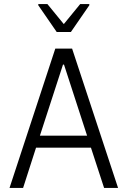

<svg xmlns="http://www.w3.org/2000/svg" viewBox="-20 -928 629 948"><path d="M27 0 253 -688H336L563 0H494L429 -199H158L94 0ZM177 -258H410L296 -609H291ZM260 -770 169 -902V-908H214L295 -809L376 -908H421V-902L330 -770Z"/></svg>

Font: Saira Semi Condensed Light
Style: Regular
Weight: 300
Width: 4
Designer: Hector Gatti with collaboration of the Omnibus-Type team
Foundry: Omnibus-Type
Version: Version 1.001; ttfautohint (v1.8)